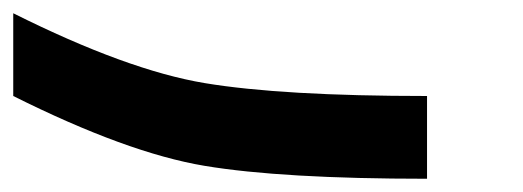

<svg xmlns="http://www.w3.org/2000/svg" viewBox="-20 -645 790 290"><path d="M625 -500V-375Q406.2 -375 289.1 -394.5Q171.9 -414.1 0 -500V-625Q171.9 -539.1 289.1 -519.5Q406.2 -500 625 -500Z"/></svg>

Font: CraftyPE
Style: Regular
Weight: 400
Designer: Erek Butcher
Foundry: Haunted Coop
Version: Version 0.018;April 4, 2024;FontCreator 15.0.0.2962 64-bit